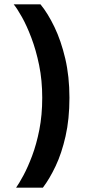

<svg xmlns="http://www.w3.org/2000/svg" viewBox="-20 -732 412 882"><path d="M54 130Q67.5 111 87.5 74Q107.5 37 127.5 -16Q147.5 -69 160.8 -136.2Q174 -203.5 174 -283Q174 -363 159.8 -432.5Q145.5 -502 124.2 -558Q103 -614 81 -653.2Q59 -692.5 43 -712H166Q199.5 -671.5 230 -608.2Q260.5 -545 279.8 -462.8Q299 -380.5 299 -283Q299 -185 281.2 -106.5Q263.5 -28 235.5 31Q207.5 90 177 130Z"/></svg>

Font: Overpass
Style: Bold
Weight: 700
Designer: Delve Withrington, Dave Bailey, Thomas Jockin
Foundry: Delve Fonts LLC
Version: Version 4.000; ttfautohint (v1.8.3)